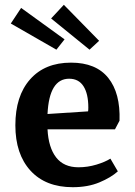

<svg xmlns="http://www.w3.org/2000/svg" viewBox="-20 -767 562 800"><path d="M44 -245Q44 -367 105.5 -436.5Q167 -506 276 -506Q380 -506 431 -442.5Q482 -379 478 -264L459 -228H178Q182 -152 214 -111Q246 -70 307 -70Q345 -70 381.5 -81Q418 -92 440 -106L471 -53Q442 -27 394 -7Q346 13 283 13Q170 13 107 -56Q44 -125 44 -245ZM347 -303Q348 -308 348 -319Q348 -376 328 -407.5Q308 -439 268 -439Q185 -439 178 -292ZM25 -669 68 -734 249 -603 215 -560ZM193 -690 246 -747 393 -597 353 -560Z"/></svg>

Font: Andada Pro
Style: Bold
Weight: 700
Designer: Carolina Giovagnoli
Foundry: Huerta Tipografica
Version: Version 3.005; ttfautohint (v1.8.4)